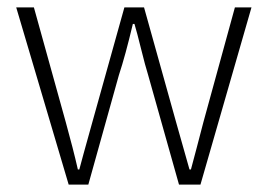

<svg xmlns="http://www.w3.org/2000/svg" viewBox="-20 -500 725 520"><path d="M23.9 -480H71.8L158.2 -168.9Q178.2 -96.7 190.9 -41H194.8Q200.7 -64 230 -168.9L316.9 -480H370.1L457 -168.9Q466.3 -135.7 493.2 -41H497.1Q501 -55.2 512.7 -99.6Q524.4 -144 530.8 -168.9L616.2 -480H661.1L522.9 0H464.8L380.9 -297.9Q373.5 -321.3 362.3 -366.7Q351.1 -412.1 344.2 -435.1H339.8Q319.3 -348.6 301.8 -295.9L219.2 0H166Z"/></svg>

Font: Source Sans Pro Light
Style: Regular
Weight: 300
Designer: Paul D. Hunt
Foundry: Adobe Systems Incorporated
Version: Version 2.020;PS 2.0;hotconv 1.0.86;makeotf.lib2.5.63406